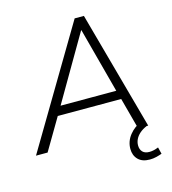

<svg xmlns="http://www.w3.org/2000/svg" viewBox="-139 -809 989 1104"><g transform="rotate(-15 355.5 -257.0)"><path d="M-11 0 408 -705H463L657 0H597L543 -201L570 -188H139L176 -200L58 0ZM426 -629 194 -231 171 -241H556L534 -231L428 -629ZM616 191Q571 191 547 166.5Q523 142 523 103Q523 58 552 21.5Q581 -15 627 -34L648 0Q622 11 605 26Q588 41 579.5 58.5Q571 76 571 95Q571 119 584.5 133.5Q598 148 625 148Q638 148 651 145Q664 142 679 136L689 176Q676 181 656.5 186Q637 191 616 191Z"/></g></svg>

Font: Nunito Sans 12pt Light
Style: Italic
Weight: 300
Italic angle: -9°
Designer: Vernon Adams
Foundry: Vernon Adams
Version: Version 3.101;gftools[0.9.27]